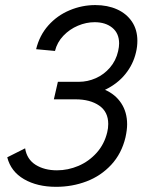

<svg xmlns="http://www.w3.org/2000/svg" viewBox="-20 -720 581 750"><path d="M8.3 -105.5 78.1 -140.6Q85 -97.7 119.1 -76.2Q153.3 -54.7 202.6 -54.7Q245.6 -54.7 286.4 -72Q327.1 -89.4 357.4 -123Q387.7 -156.7 398.9 -203.6Q402.8 -219.2 402.8 -235.8Q402.8 -283.2 367.4 -307.6Q332 -332 274.9 -332H190.4L206.1 -400.4H287.6Q322.3 -400.4 354.2 -414.6Q386.2 -428.7 409.7 -456.1Q433.1 -483.4 441.4 -520Q445.3 -537.1 445.3 -550.3Q445.3 -589.8 418.7 -611.6Q392.1 -633.3 349.6 -633.3Q316.9 -633.3 284.4 -619.6Q252 -606 227.5 -580.3Q203.1 -554.7 194.8 -521L121.1 -527.8Q134.3 -582 168.9 -620.8Q203.6 -659.7 252 -679.9Q300.3 -700.2 352.5 -700.2Q399.9 -700.2 437 -683.6Q474.1 -667 495.4 -635.5Q516.6 -604 516.6 -560.5Q516.6 -537.6 511.2 -515.6Q500.5 -468.8 469.7 -430.7Q439 -392.6 390.1 -369.1Q430.7 -351.6 453.6 -316.7Q476.6 -281.7 476.6 -234.4Q476.6 -212.9 470.2 -183.6Q455.1 -120.1 414.6 -76.4Q374 -32.7 318.1 -11.5Q262.2 9.8 199.2 9.8Q125.5 9.8 74 -20Q22.5 -49.8 8.3 -105.5Z"/></svg>

Font: Acari Sans
Style: Italic
Weight: 400
Italic angle: -13°
Designer: Alfredo Marco Pradil and Stefan Peev
Foundry: Hanken Design Co.
Version: Version 1.045;January 11, 2019;FontCreator 11.5.0.2425 64-bi